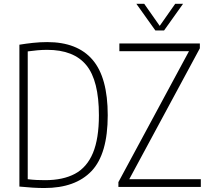

<svg xmlns="http://www.w3.org/2000/svg" viewBox="-20 -964 1082 990"><path d="M208.5 5.5Q154 5.5 80 -2V-733.5Q113 -739 150 -743Q187 -747 223.5 -747Q379 -747 457.2 -655.8Q535.5 -564.5 535.5 -370Q535.5 -170 452.2 -82.2Q369 5.5 208.5 5.5ZM212.5 -35Q305.5 -35 367 -68.2Q428.5 -101.5 459.2 -175.2Q490 -249 490 -370Q490 -548.5 425.2 -627.8Q360.5 -707 223 -707Q199.5 -707 174 -704.8Q148.5 -702.5 123 -699V-40Q147.5 -37 169 -36Q190.5 -35 212.5 -35ZM590.5 0V-25L954.5 -700H595.5V-740H1010.5V-715L646.5 -40H1015.5V0ZM781 -807 683 -944.5H723.5L803.5 -830.5L883.5 -944.5H924L826 -807Z"/></svg>

Font: Encode Sans Condensed ExtraLight
Style: Regular
Weight: 200
Width: 3
Designer: Multiple Designers
Foundry: Impallari Type
Version: Version 3.000; ttfautohint (v1.8.3) -l 8 -r 50 -G 200 -x 14 